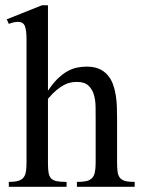

<svg xmlns="http://www.w3.org/2000/svg" viewBox="-20 -715 540 735"><path d="M274.4 0V-18.6Q295.9 -18.6 309.6 -21.5Q323.2 -24.4 331.5 -32.5Q339.8 -40.5 343 -54.9Q346.2 -69.3 346.2 -91.8V-258.8Q346.2 -280.8 345.9 -305.7Q345.7 -330.6 339.6 -351.8Q333.5 -373 318.6 -387.2Q303.7 -401.4 274.4 -401.4Q263.2 -401.4 251.2 -399.2Q239.3 -397 225.8 -390.1Q212.4 -383.3 197 -370.6Q181.6 -357.9 163.6 -336.9V-91.8Q163.6 -69.3 165.8 -54.9Q168 -40.5 175.3 -32.5Q182.6 -24.4 196.8 -21.5Q210.9 -18.6 234.9 -18.6V0H13.7V-18.6Q35.6 -18.6 49.1 -22.5Q62.5 -26.4 69.6 -34.9Q76.7 -43.5 79.1 -57.4Q81.5 -71.3 81.5 -91.8V-564Q81.5 -599.1 75.2 -615.2Q68.8 -631.3 48.8 -631.3Q42.5 -631.3 33.4 -629.6Q24.4 -627.9 13.7 -623.5L5.9 -641.1L140.6 -694.8H163.6V-367.7Q183.1 -397 202.1 -415Q221.2 -433.1 239.7 -443.1Q258.3 -453.1 276.4 -456.5Q294.4 -460 312 -460Q340.3 -460 359.9 -451.2Q379.4 -442.4 392.3 -427.2Q405.3 -412.1 412.6 -392.1Q419.9 -372.1 423.3 -349.9Q426.8 -327.6 427.5 -304.2Q428.2 -280.8 428.2 -258.8V-91.8Q428.2 -70.3 430.4 -56.2Q432.6 -42 439.7 -33.7Q446.8 -25.4 460 -22Q473.1 -18.6 495.6 -18.6V0Z"/></svg>

Font: Campania
Style: Regular
Weight: 400
Version: Version 2.009